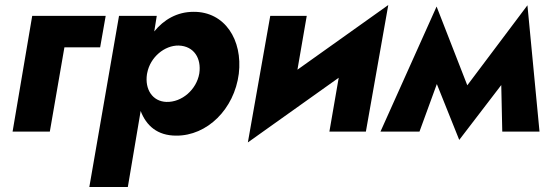

<svg xmlns="http://www.w3.org/2000/svg" viewBox="-20 -523 2196 763"><path d="M108 -460 30 0H178L236 -335H378L400 -460Z M488 220 539 -82C561 -24 605 16 680 16C803 17 911 -89 929 -230C945 -365 873 -477 749 -476C684 -476 631 -445 593 -398L603 -460H453L335 220ZM772 -231C761 -167 703 -116 641 -118C586 -120 555 -168 564 -228L565 -233C577 -296 634 -343 690 -342C751 -340 781 -291 772 -231Z M1199 -460H1054L965 43L1326 -214L1289 0H1434L1523 -503L1162 -246Z M1492 0H1647L1716 -189L1805 33L1972 -185L1976 0H2124L2076 -502L1837 -184L1715 -497Z"/></svg>

Font: Jost*
Style: Bold Italic
Weight: 700
Italic angle: -10°
Version: Version 3.7